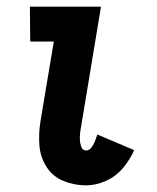

<svg xmlns="http://www.w3.org/2000/svg" viewBox="-20 -550 472 578"><path d="M239 8Q269 8 299 -5.5Q329 -19 350 -44Q371 -69 384 -98L273 -145Q270 -136 266.5 -126.5Q263 -117 256 -107Q249 -97 239 -97Q229 -97 225 -107.5Q221 -118 220.5 -127.5Q220 -137 221 -147.5Q222 -158 224 -168L284 -530H70L71 -425H142L102 -186Q96 -149 98.5 -113.5Q101 -78 119.5 -48.5Q138 -19 170.5 -5.5Q203 8 239 8Z"/></svg>

Font: Iosevka Sparkle
Style: Bold Italic
Weight: 700
Italic angle: -9°
Designer: Belleve Invis
Foundry: Belleve Invis
Version: Version 4.5.0; ttfautohint (v1.8.3)